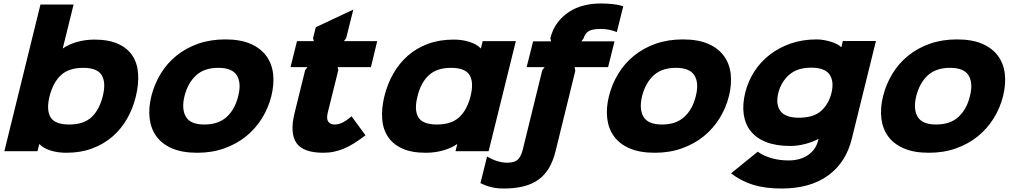

<svg xmlns="http://www.w3.org/2000/svg" viewBox="-20 -866 5808 1101"><path d="M759 -313Q742 -243 708 -184Q674 -125 624 -82Q574 -39 508 -14.5Q442 10 361 10Q309 10 268 -3.5Q227 -17 207 -39H205L195 1H5L212 -840H402L340 -589H342Q372 -611 420.5 -625Q469 -639 521 -639Q603 -639 657 -614.5Q711 -590 739.5 -546.5Q768 -503 772 -443Q776 -383 759 -313ZM569 -313Q589 -392 563.5 -434.5Q538 -477 457 -477Q375 -477 329.5 -435Q284 -393 264 -313Q245 -235 270 -193.5Q295 -152 377 -152Q459 -152 504 -193.5Q549 -235 569 -313Z M1536 -315Q1519 -247 1482.5 -188Q1446 -129 1392 -85Q1338 -41 1267 -15.5Q1196 10 1111 10Q1025 10 967 -15Q909 -40 877 -84Q845 -128 838 -187.5Q831 -247 848 -315Q865 -383 901 -442.5Q937 -502 991 -546Q1045 -590 1115.5 -615Q1186 -640 1272 -640Q1358 -640 1416 -615Q1474 -590 1506.5 -546Q1539 -502 1546 -443Q1553 -384 1536 -315ZM1346 -315Q1365 -389 1338.5 -433Q1312 -477 1232 -477Q1151 -477 1104 -433.5Q1057 -390 1038 -315Q1020 -241 1046 -196.5Q1072 -152 1152 -152Q1233 -152 1280.5 -196Q1328 -240 1346 -315Z M2076 -90Q2044 -66 2014.5 -47Q1985 -28 1956 -15.5Q1927 -3 1897 3.5Q1867 10 1834 10Q1719 10 1680 -46Q1641 -102 1669 -217L1730 -464L1743 -481H1646L1683 -630H1780L1775 -647L1791 -710L2006 -811L1965 -647L1952 -630H2143L2107 -481H1916L1920 -464L1859 -218Q1851 -183 1863 -167.5Q1875 -152 1898 -152Q1922 -152 1945 -163.5Q1968 -175 1996 -199Z M2782 1H2592L2602 -39H2600Q2569 -17 2521.5 -3.5Q2474 10 2421 10Q2340 10 2286.5 -14.5Q2233 -39 2204.5 -82Q2176 -125 2171.5 -184Q2167 -243 2184 -313Q2201 -383 2235 -443Q2269 -503 2318.5 -546.5Q2368 -590 2434 -614.5Q2500 -639 2582 -639Q2633 -639 2674.5 -625Q2716 -611 2736 -589H2738L2748 -630H2938ZM2678 -313Q2698 -393 2673 -435Q2648 -477 2566 -477Q2485 -477 2439 -434.5Q2393 -392 2374 -313Q2354 -235 2379 -193.5Q2404 -152 2486 -152Q2568 -152 2613 -193.5Q2658 -235 2678 -313Z M3166 0Q3152 57 3128 97.5Q3104 138 3068 164Q3032 190 2982.5 202.5Q2933 215 2869 215Q2830 215 2798.5 207.5Q2767 200 2735 184L2773 32Q2835 67 2888 67Q2927 67 2946.5 51.5Q2966 36 2977 -5L3089 -461V-462L3103 -481H3000L3037 -629H3140L3136 -647Q3149 -699 3177.5 -736.5Q3206 -774 3244 -798.5Q3282 -823 3328 -834.5Q3374 -846 3423 -846Q3465 -846 3498 -842Q3531 -838 3554 -830L3517 -682Q3475 -700 3424 -700Q3375 -700 3354.5 -686.5Q3334 -673 3327 -647L3314 -629H3504L3467 -481H3275L3279 -461V-460Z M4160 -315Q4143 -247 4106.5 -188Q4070 -129 4016 -85Q3962 -41 3891 -15.5Q3820 10 3735 10Q3649 10 3591 -15Q3533 -40 3501 -84Q3469 -128 3462 -187.5Q3455 -247 3472 -315Q3489 -383 3525 -442.5Q3561 -502 3615 -546Q3669 -590 3739.5 -615Q3810 -640 3896 -640Q3982 -640 4040 -615Q4098 -590 4130.5 -546Q4163 -502 4170 -443Q4177 -384 4160 -315ZM3970 -315Q3989 -389 3962.5 -433Q3936 -477 3856 -477Q3775 -477 3728 -433.5Q3681 -390 3662 -315Q3644 -241 3670 -196.5Q3696 -152 3776 -152Q3857 -152 3904.5 -196Q3952 -240 3970 -315Z M5003 -631 4865 -72Q4832 65 4729 140Q4626 215 4462 215Q4367 215 4298 193.5Q4229 172 4172 128L4325 4Q4361 29 4406 41.5Q4451 54 4502 54Q4568 54 4613 23.5Q4658 -7 4671 -59L4674 -69H4672Q4641 -52 4597.5 -40.5Q4554 -29 4512 -29Q4430 -29 4373 -51.5Q4316 -74 4284 -115Q4252 -156 4244.5 -212.5Q4237 -269 4254 -337Q4270 -400 4305 -455Q4340 -510 4392.5 -551Q4445 -592 4513 -616Q4581 -640 4663 -640Q4682 -640 4703 -636.5Q4724 -633 4743.5 -627Q4763 -621 4779 -613Q4795 -605 4803 -596H4805L4813 -631ZM4748 -333Q4764 -399 4737 -438.5Q4710 -478 4631 -478Q4553 -478 4506.5 -438Q4460 -398 4443 -333Q4427 -267 4455.5 -229Q4484 -191 4561 -191Q4645 -191 4688.5 -230Q4732 -269 4748 -333Z M5732 -315Q5715 -247 5678.5 -188Q5642 -129 5588 -85Q5534 -41 5463 -15.5Q5392 10 5307 10Q5221 10 5163 -15Q5105 -40 5073 -84Q5041 -128 5034 -187.5Q5027 -247 5044 -315Q5061 -383 5097 -442.5Q5133 -502 5187 -546Q5241 -590 5311.5 -615Q5382 -640 5468 -640Q5554 -640 5612 -615Q5670 -590 5702.5 -546Q5735 -502 5742 -443Q5749 -384 5732 -315ZM5542 -315Q5561 -389 5534.5 -433Q5508 -477 5428 -477Q5347 -477 5300 -433.5Q5253 -390 5234 -315Q5216 -241 5242 -196.5Q5268 -152 5348 -152Q5429 -152 5476.5 -196Q5524 -240 5542 -315Z"/></svg>

Font: TypoPRO Sinkin Sans
Style: 800 Black Italic
Weight: 900
Italic angle: -112°
Designer: Keith Bates
Foundry: K-Type
Version: Sinkin Sans (version 1.0)  by Keith Bates   •   © 2014   www